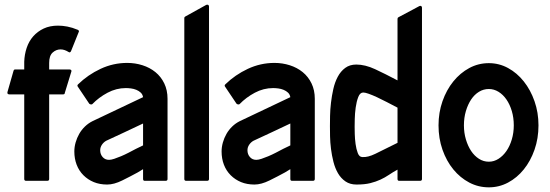

<svg xmlns="http://www.w3.org/2000/svg" viewBox="-20 -776 2360 824"><path d="M92 0Q84 0 84 -8V-371H20Q10 -371 12 -381L38 -472Q40 -478 45 -478H84V-511Q85 -542 94.5 -570.5Q104 -599 122.5 -620Q141 -641 167.5 -653.5Q194 -666 229 -666Q248 -666 269 -662Q290 -658 314 -648Q321 -644 318 -639L285 -557Q281 -548 274 -553Q266 -558 257.5 -561Q249 -564 240 -564Q221 -564 206 -550.5Q191 -537 191 -506V-478H278Q283 -478 285.5 -475Q288 -472 286 -468L258 -377Q258 -371 251 -371H191V-8Q191 0 183 0H92Z M699 -8Q699 0 691 0H601Q594 0 594 -8V-50L571 -36Q540 -19 504.5 -1.5Q469 16 440 16Q408 16 382.5 5.5Q357 -5 338 -24Q319 -43 309 -69Q299 -95 299 -126Q299 -145 304.5 -164.5Q310 -184 320 -201.5Q330 -219 344.5 -233Q359 -247 377 -256L594 -359Q592 -371 584 -378.5Q576 -386 565 -390.5Q554 -395 542 -396.5Q530 -398 520 -398Q479 -398 441.5 -378Q404 -358 376 -329Q373 -327 369 -328Q365 -329 363 -331L314 -404Q310 -409 315 -414Q357 -455 411.5 -480.5Q466 -506 526 -506Q560 -506 591.5 -496Q623 -486 647 -466.5Q671 -447 685 -418Q699 -389 699 -352ZM594 -246Q553 -227 514.5 -208.5Q476 -190 436 -172Q425 -166 417.5 -155Q410 -144 410 -131Q410 -114 420.5 -102Q431 -90 448 -90Q457 -90 470.5 -94.5Q484 -99 499.5 -105.5Q515 -112 531.5 -120.5Q548 -129 563 -137L594 -152Z M877 -8Q877 0 869 0H779Q771 0 771 -8V-699Q771 -703 775 -705L865 -755Q870 -757 873.5 -755Q877 -753 877 -748Z M1331 -8Q1331 0 1323 0H1233Q1226 0 1226 -8V-50L1203 -36Q1172 -19 1136.5 -1.5Q1101 16 1072 16Q1040 16 1014.5 5.5Q989 -5 970 -24Q951 -43 941 -69Q931 -95 931 -126Q931 -145 936.5 -164.5Q942 -184 952 -201.5Q962 -219 976.5 -233Q991 -247 1009 -256L1226 -359Q1224 -371 1216 -378.5Q1208 -386 1197 -390.5Q1186 -395 1174 -396.5Q1162 -398 1152 -398Q1111 -398 1073.5 -378Q1036 -358 1008 -329Q1005 -327 1001 -328Q997 -329 995 -331L946 -404Q942 -409 947 -414Q989 -455 1043.5 -480.5Q1098 -506 1158 -506Q1192 -506 1223.5 -496Q1255 -486 1279 -466.5Q1303 -447 1317 -418Q1331 -389 1331 -352ZM1226 -246Q1185 -227 1146.5 -208.5Q1108 -190 1068 -172Q1057 -166 1049.5 -155Q1042 -144 1042 -131Q1042 -114 1052.5 -102Q1063 -90 1080 -90Q1089 -90 1102.5 -94.5Q1116 -99 1131.5 -105.5Q1147 -112 1163.5 -120.5Q1180 -129 1195 -137L1226 -152Z M1791 -8Q1791 0 1783 0H1693Q1686 0 1686 -8V-48Q1666 -37 1649 -25.5Q1632 -14 1612.5 -5Q1593 4 1569 10Q1545 16 1510 16Q1482 16 1462.5 2.5Q1443 -11 1430.5 -32.5Q1418 -54 1411 -81.5Q1404 -109 1400.5 -137Q1397 -165 1396.5 -190.5Q1396 -216 1396 -234Q1396 -252 1396.5 -279Q1397 -306 1400.5 -335.5Q1404 -365 1410.5 -394Q1417 -423 1429.5 -446.5Q1442 -470 1461.5 -484.5Q1481 -499 1509 -499Q1547 -499 1590 -479Q1633 -459 1686 -431V-695Q1686 -700 1690 -702L1780 -750Q1784 -752 1787.5 -750Q1791 -748 1791 -743ZM1535 -102Q1558 -100 1591 -116Q1624 -132 1686 -163V-314Q1663 -326 1640 -338Q1617 -350 1597.5 -359Q1578 -368 1562.5 -373.5Q1547 -379 1539 -379Q1525 -379 1517.5 -359.5Q1510 -340 1506.5 -314.5Q1503 -289 1502.5 -265Q1502 -241 1502 -232Q1502 -223 1502.5 -201.5Q1503 -180 1506 -158Q1509 -136 1515.5 -119Q1522 -102 1535 -102ZM1954 -239Q1954 -240 1955 -240Q1956 -240 1956 -239Q1956 -238 1955 -238Q1954 -238 1954 -239Z M2078 -505Q2122 -505 2160.5 -484Q2199 -463 2228 -426.5Q2257 -390 2274 -341.5Q2291 -293 2291 -238Q2291 -182 2274 -133.5Q2257 -85 2228 -49Q2199 -13 2160.5 7.5Q2122 28 2078 28Q2033 28 1994 7.5Q1955 -13 1925.5 -49Q1896 -85 1879 -133.5Q1862 -182 1862 -238Q1862 -293 1879 -341.5Q1896 -390 1925.5 -426.5Q1955 -463 1994 -484Q2033 -505 2078 -505ZM2078 -394Q2055 -394 2035.5 -382Q2016 -370 2002 -349Q1988 -328 1979.5 -299.5Q1971 -271 1971 -238Q1971 -206 1979.5 -177.5Q1988 -149 2002 -128Q2016 -107 2035.5 -94.5Q2055 -82 2078 -82Q2100 -82 2119.5 -94.5Q2139 -107 2153.5 -128Q2168 -149 2176.5 -177.5Q2185 -206 2185 -238Q2185 -271 2176.5 -299.5Q2168 -328 2153.5 -349Q2139 -370 2119.5 -382Q2100 -394 2078 -394Z"/></svg>

Font: RonaldsonGothic
Style: Regular
Weight: 400
Designer: Mr. Robertson for MacKellar, Smiths & Jordan Co. Philadelphia
Foundry: CAT-Fonts Peter Wiegel
Version: Version 1.000